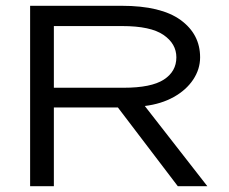

<svg xmlns="http://www.w3.org/2000/svg" viewBox="-20 -643 790 663"><path d="M84 0V-623H400Q536 -623 603.5 -574Q671 -525 671 -445Q671 -404 647 -368Q623 -332 580 -308Q537 -284 480 -277L696 0H594L387 -272H166V0ZM166 -340H407Q502 -340 545.5 -368Q589 -396 589 -445Q589 -492 544.5 -522.5Q500 -553 402 -553H166Z"/></svg>

Font: Inconsolata ExtraExpanded Thin
Style: Regular
Weight: 100
Width: 8
Monospace: yes
Designer: Raph Levien, Cyreal, Brenton Simpson
Foundry: Raph Levien, Cyreal, Google
Version: Version 3.100; ttfautohint (v1.8.4.7-5d5b)